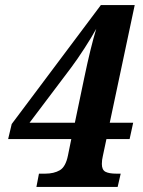

<svg xmlns="http://www.w3.org/2000/svg" viewBox="-20 -734 563 754"><path d="M411 -252H503L489 -188H398L384 -122Q380 -106 380 -90Q380 -67 394 -59.5Q408 -52 438 -52H454L442 0H123L133 -52H157Q192 -52 215 -65.5Q238 -79 247 -124L260 -188H12L26 -247L376 -714H509ZM274 -252 311 -429Q336 -549 358 -621Q340 -588 311.5 -544Q283 -500 259 -468L96 -252Z"/></svg>

Font: Noto Serif Narrow
Style: Bold Italic
Weight: 700
Width: 4
Italic angle: -12°
Designer: Monotype Design Team
Foundry: Monotype Imaging Inc.
Version: Version 1.001